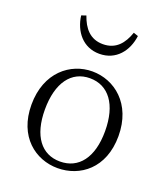

<svg xmlns="http://www.w3.org/2000/svg" viewBox="-146 -893 878 1008"><g transform="rotate(20 293.5 -388.5)"><path d="M293 14C418 14 537 -73 537 -253C537 -434 416 -526 293 -526C171 -526 51 -434 51 -253C51 -74 170 14 293 14ZM293 -23C190 -23 126 -105 126 -253C126 -403 190 -488 293 -488C397 -488 462 -403 462 -253C462 -105 397 -23 293 -23ZM136 -782C147 -696 202 -625 294 -625C387 -625 442 -696 453 -782L427 -791C405 -727 367 -679 294 -679C222 -679 184 -727 162 -791Z"/></g></svg>

Font: Kiri Minchoo Light
Style: Regular
Weight: 300
Designer: Ryoko NISHIZUKA 西塚涼子 (kana & ideographs); Frank Grießhammer (Latin, Greek & Cyrillic);
akenotsuki.com/eyeben/fonts/ (U+
Foundry: Adobe
akenotsuki.com/eyeben/fonts/
Version: Version 4.002;hotconv 1.0.119;makeotfexe 2.5.65604